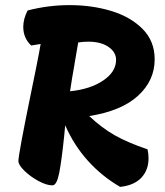

<svg xmlns="http://www.w3.org/2000/svg" viewBox="-20 -725 645 751"><path d="M235 -235 231 -193Q221 -96 211.5 -48Q202 0 185 0Q162 0 130.5 -17Q99 -34 75.5 -57Q52 -80 52 -95Q52 -121 101 -360Q107 -388 120.5 -455.5Q134 -523 139 -553L102 -547Q71 -576 71 -620Q71 -651 88 -684Q169 -705 252 -705Q340 -705 415.5 -682Q491 -659 538 -611.5Q585 -564 585 -493Q585 -410 520 -350.5Q455 -291 329 -271Q379 -224 429.5 -195.5Q480 -167 557 -141Q561 -125 561 -106Q561 -60 533 -30Q505 0 450 6Q379 -35 324 -96Q269 -157 235 -235ZM434 -491Q434 -521 404.5 -541.5Q375 -562 325 -562Q307 -562 286 -559Q270 -467 271 -471Q262 -422 254 -368Q333 -376 383.5 -410Q434 -444 434 -491Z"/></svg>

Font: Mogra
Style: Regular
Weight: 400
Designer: Lipi Raval
Foundry: Lipi Raval
Version: Version 1.002;PS 1.002;hotconv 1.0.88;makeotf.lib2.5.647800;